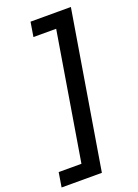

<svg xmlns="http://www.w3.org/2000/svg" viewBox="-207 -825 753 1045"><g transform="rotate(-20 169.5 -302.0)"><path d="M344.1 -754.6 193.9 151.3H-39.4L-25.6 67.1H106.2L228.3 -670.5H96.6L110.4 -754.6Z"/></g></svg>

Font: Karasuma Gothic
Style: Medium Italic
Weight: 500
Italic angle: 9.39998°
Designer: Rasmus Andersson / Ryoko Nishizuka
Foundry: Genbu
Version: Version 1.00